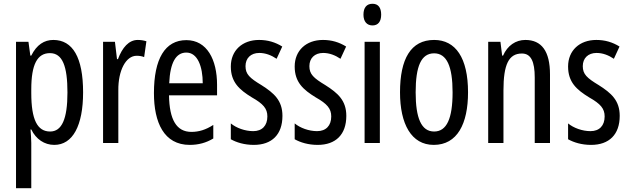

<svg xmlns="http://www.w3.org/2000/svg" viewBox="-20 -825 3341 1019"><path d="M263 -613C215 -613 175 -588 146 -530H141L131 -603H65V174H146V-66C146 -86 144 -110 142 -138H146C171 -86 216 -56 268 -56C366 -56 421 -158 421 -335C421 -520 366 -613 263 -613ZM245 -543C312 -543 338 -473 338 -334C338 -193 308 -127 246 -127C178 -127 146 -190 146 -331V-351C146 -483 178 -543 245 -543Z M711 -613C664 -613 629 -573 606 -511H601L590 -603H527V-66H608V-346C607 -451 648 -529 705 -529C720 -529 733 -527 745 -522L757 -606C741 -611 726 -613 711 -613Z M969 -612C856 -612 797 -513 797 -331C797 -175 850 -56 987 -56C1033 -56 1074 -67 1112 -90V-162C1072 -136 1035 -125 996 -125C917 -125 879 -189 877 -319H1132V-375C1132 -508 1079 -612 969 -612ZM969 -546C1029 -546 1056 -471 1056 -383H878C883 -494 914 -546 969 -546Z M1479 -210C1479 -292 1434 -331 1368 -373C1305 -411 1283 -431 1283 -474C1283 -516 1311 -544 1356 -544C1389 -544 1420 -532 1448 -513L1478 -578C1441 -601 1401 -613 1355 -613C1266 -613 1205 -557 1205 -472C1205 -389 1250 -349 1317 -308C1377 -274 1399 -249 1399 -207C1399 -158 1371 -129 1324 -129C1280 -129 1234 -146 1205 -170V-86C1235 -69 1277 -56 1327 -56C1423 -56 1479 -111 1479 -210Z M1818 -210C1818 -292 1773 -331 1707 -373C1644 -411 1622 -431 1622 -474C1622 -516 1650 -544 1695 -544C1728 -544 1759 -532 1787 -513L1817 -578C1780 -601 1740 -613 1694 -613C1605 -613 1544 -557 1544 -472C1544 -389 1589 -349 1656 -308C1716 -274 1738 -249 1738 -207C1738 -158 1710 -129 1663 -129C1619 -129 1573 -146 1544 -170V-86C1574 -69 1616 -56 1666 -56C1762 -56 1818 -111 1818 -210Z M1957 -805C1926 -805 1909 -785 1909 -747C1909 -711 1927 -690 1957 -690C1987 -690 2003 -711 2003 -747C2003 -784 1988 -805 1957 -805ZM1996 -603H1915V-66H1996Z M2464 -335C2464 -518 2398 -613 2284 -613C2160 -613 2103 -512 2103 -335C2103 -167 2163 -56 2282 -56C2407 -56 2464 -168 2464 -335ZM2186 -335C2186 -473 2215 -542 2284 -542C2351 -542 2382 -473 2382 -335C2382 -196 2351 -127 2284 -127C2216 -127 2186 -198 2186 -335Z M2768 -613C2717 -613 2673 -583 2650 -530H2645L2636 -603H2571V-66H2652V-345C2652 -483 2680 -541 2750 -541C2798 -541 2818 -498 2818 -414V-66H2899V-430C2899 -554 2854 -613 2768 -613Z M3269 -210C3269 -292 3224 -331 3158 -373C3095 -411 3073 -431 3073 -474C3073 -516 3101 -544 3146 -544C3179 -544 3210 -532 3238 -513L3268 -578C3231 -601 3191 -613 3145 -613C3056 -613 2995 -557 2995 -472C2995 -389 3040 -349 3107 -308C3167 -274 3189 -249 3189 -207C3189 -158 3161 -129 3114 -129C3070 -129 3024 -146 2995 -170V-86C3025 -69 3067 -56 3117 -56C3213 -56 3269 -111 3269 -210Z"/></svg>

Font: Noto Sans Malayalam UI ExtraCondensed
Style: Regular
Weight: 400
Width: 2
Designer: Jelle Bosma - Monotype Design Team
Foundry: Monotype Imaging Inc.
Version: Version 2.104